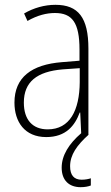

<svg xmlns="http://www.w3.org/2000/svg" viewBox="-20 -559 460 797"><path d="M271 131C271 84 299 44 348 0H347V-357C347 -486 305 -539 210 -539C165 -539 119 -526 80 -503L94 -472C136 -496 174 -505 208 -505C279 -505 310 -466 310 -353V-307L237 -301C111 -291 40 -238 40 -133C40 -54 82 10 172 10C254 10 291 -38 311 -92H313L317 -6C266 38 236 86 236 137C236 189 266 218 315 218C332 218 347 215 357 211V181C349 184 334 187 319 187C287 187 271 168 271 131ZM240 -271 311 -276V-218C310 -101 270 -22 178 -22C115 -22 79 -62 79 -133C79 -219 133 -262 240 -271Z"/></svg>

Font: Noto Sans Myanmar Condensed ExtraLight
Style: Regular
Weight: 200
Width: 3
Designer: Monotype Design Team
Foundry: Monotype Imaging Inc.
Version: Version 2.107